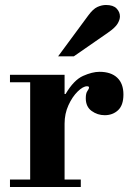

<svg xmlns="http://www.w3.org/2000/svg" viewBox="-20 -750 546 770"><path d="M20 0V-30H101V-420H20V-450H239V-373H243Q276 -429 313 -445.5Q350 -462 379 -462Q425 -462 450 -438.5Q475 -415 475 -371Q475 -328 453.5 -308Q432 -288 400 -288Q371 -288 347.5 -305Q324 -322 324 -356Q324 -376 330.5 -385Q337 -394 337 -399Q337 -401 335.5 -402.5Q334 -404 329 -404Q313 -404 291.5 -383Q270 -362 254.5 -328Q239 -294 239 -254V-30H304V0ZM213 -524 334 -688Q353 -714 370.5 -722Q388 -730 405 -730Q434 -730 447.5 -716Q461 -702 461 -684Q461 -671 451.5 -655Q442 -639 413 -619L276 -524Z"/></svg>

Font: Libre Bodoni
Style: Regular
Weight: 400
Designer: Pablo Impallari, Rodrigo Fuenzalida
Foundry: Impallari Type
Version: Version 2.005;gftools[0.9.23]